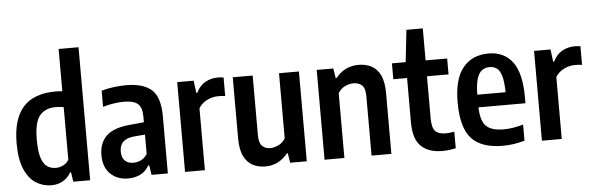

<svg xmlns="http://www.w3.org/2000/svg" viewBox="-51 -980 3587 1162"><g transform="rotate(-5 1743.0 -399.0)"><path d="M218.5 10Q169 10 126.2 -16.5Q83.5 -43 57.2 -102.8Q31 -162.5 31 -261.5Q31 -408 95.8 -480.8Q160.5 -553.5 294.5 -553.5Q313 -553.5 334 -551V-808H455V0H352.5L344 -57H337.5Q321.5 -27.5 291.2 -8.8Q261 10 218.5 10ZM255.5 -92.5Q278 -92.5 299.5 -103.2Q321 -114 334 -134.5V-454.5Q310 -459 285.5 -459Q222 -459 188.2 -418.5Q154.5 -378 154.5 -273Q154.5 -199 167.8 -160.2Q181 -121.5 203.8 -107Q226.5 -92.5 255.5 -92.5Z M686 9.5Q619.5 9.5 577.8 -31.2Q536 -72 536 -144Q536 -220 581.5 -262.8Q627 -305.5 729.5 -313.5L809.5 -321.5V-353Q809.5 -412 783.5 -433.8Q757.5 -455.5 699 -455.5Q671.5 -455.5 637.8 -450.5Q604 -445.5 571.5 -435.5V-533.5Q604.5 -543.5 644.8 -548.8Q685 -554 721 -554Q826 -554 876.5 -508.5Q927 -463 927 -347.5V0H828L819 -58.5H813Q792.5 -22.5 759.5 -6.5Q726.5 9.5 686 9.5ZM654.5 -157.5Q654.5 -119 673.8 -100.8Q693 -82.5 726 -82.5Q746.5 -82.5 768.8 -92Q791 -101.5 809.5 -128V-246.5L742 -240.5Q654.5 -232.5 654.5 -157.5Z M1031.5 0V-545.5H1131.5L1141 -470.5H1147Q1168 -514 1202.8 -533Q1237.5 -552 1278.5 -552Q1288.5 -552 1297.8 -551.2Q1307 -550.5 1313.5 -549V-436Q1303 -438 1292.5 -438.5Q1282 -439 1271 -439Q1235.5 -439 1202.8 -422.5Q1170 -406 1152 -376.5V0Z M1518.5 9.5Q1476.5 9.5 1442.8 -8Q1409 -25.5 1389 -65.8Q1369 -106 1369 -175.5V-545.5H1490V-184Q1490 -135.5 1509.2 -117Q1528.5 -98.5 1558.5 -98.5Q1580 -98.5 1606.8 -110.5Q1633.5 -122.5 1650 -150V-545.5H1771V0H1670L1661 -58H1655Q1601 9.5 1518.5 9.5Z M1879 0V-545.5H1980L1989 -486.5H1995Q2048 -554 2134.5 -554Q2177 -554 2211.2 -536.5Q2245.5 -519 2265.2 -478.5Q2285 -438 2285 -369.5V0H2164.5V-361Q2164.5 -409.5 2144.8 -427.5Q2125 -445.5 2093.5 -445.5Q2070 -445.5 2043.5 -433.8Q2017 -422 1999.5 -394V0Z M2594 9.5Q2511.5 9.5 2465.5 -34.2Q2419.5 -78 2419.5 -179.5V-449H2336V-545.5H2419.5L2441 -740H2540.5V-545.5H2671.5V-449H2540.5V-194Q2540.5 -137.5 2560 -116.2Q2579.5 -95 2624 -95Q2635.5 -95 2648.2 -96.5Q2661 -98 2676 -100.5V0Q2658.5 4 2636.8 6.8Q2615 9.5 2594 9.5Z M2960.5 10Q2832 10 2771.8 -55.5Q2711.5 -121 2711.5 -274.5Q2711.5 -417.5 2767.8 -485.8Q2824 -554 2923 -554Q3018 -554 3069 -485.5Q3120 -417 3120 -271V-234.5H2834.5Q2837 -151 2869.5 -119.8Q2902 -88.5 2975 -88.5Q3002.5 -88.5 3031.8 -93.2Q3061 -98 3094.5 -107V-9Q3057.5 1 3025.8 5.5Q2994 10 2960.5 10ZM2922.5 -471.5Q2896.5 -471.5 2877 -458Q2857.5 -444.5 2846.2 -409.8Q2835 -375 2834 -311.5H3006Q3005 -375 2995 -409.8Q2985 -444.5 2966.5 -458Q2948 -471.5 2922.5 -471.5Z M3199.5 0V-545.5H3299.5L3309 -470.5H3315Q3336 -514 3370.8 -533Q3405.5 -552 3446.5 -552Q3456.5 -552 3465.8 -551.2Q3475 -550.5 3481.5 -549V-436Q3471 -438 3460.5 -438.5Q3450 -439 3439 -439Q3403.5 -439 3370.8 -422.5Q3338 -406 3320 -376.5V0Z"/></g></svg>

Font: Encode Sans Condensed Condensed SemiBold
Style: Regular
Weight: 600
Width: 3
Designer: Multiple Designers
Foundry: Impallari Type
Version: Version 3.000; ttfautohint (v1.8.3) -l 8 -r 50 -G 200 -x 14 